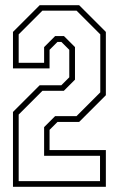

<svg xmlns="http://www.w3.org/2000/svg" viewBox="-20 -720 458 740"><path d="M30 0V-288.5L133 -391.5H216.5L247 -422V-528L216.5 -558.5H201.5L171 -528V-456.5H30V-597L133 -700H285L388 -597V-353L285 -250H201.5L171 -219.5V-141.5H388V0ZM52 -22H365.5V-119.5H150V-230L192.5 -272.5H275L366.5 -364V-587.5L275 -679H143.5L52 -587.5V-478H150V-538.5L192.5 -581H226.5L269 -538.5V-413L226 -370H143.5L52 -278.5Z"/></svg>

Font: Tourney Condensed ExtraLight
Style: Regular
Weight: 200
Width: 3
Designer: Tyler Finck
Foundry: Etcetera Type Co
Version: Version 1.010; ttfautohint (v1.8.3)